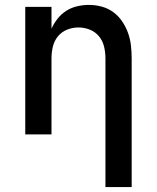

<svg xmlns="http://www.w3.org/2000/svg" viewBox="-20 -548 640 783"><path d="M410 215V-310Q410 -334 404.5 -357.5Q399 -381 384 -399.5Q369 -418 346.5 -427Q324 -436 300 -436Q276 -436 253.5 -427Q231 -418 216 -399.5Q201 -381 195.5 -357.5Q190 -334 190 -310V0H83V-520H190V-431Q200 -453 215 -472Q230 -491 250.5 -504Q271 -517 295 -522.5Q319 -528 343 -528Q369 -528 395 -521Q421 -514 442 -498.5Q463 -483 478 -461Q493 -439 502 -414Q511 -389 514 -362.5Q517 -336 517 -310V215Z"/></svg>

Font: Iosevka Aile Semibold
Style: Regular
Weight: 600
Designer: Belleve Invis
Foundry: Belleve Invis
Version: Version 31.1.0; ttfautohint (v1.8.4)